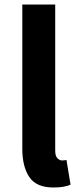

<svg xmlns="http://www.w3.org/2000/svg" viewBox="-20 -818 355 852"><path d="M217 14Q141 14 110 -32.5Q79 -79 79 -157V-798H225V-150Q225 -125 235 -115.5Q245 -106 255 -106Q260 -106 264 -106.5Q268 -107 275 -108L293 1Q268 14 217 14Z"/></svg>

Font: Source Han Sans CN Bold
Style: Bold
Weight: 700
Designer: Ryoko NISHIZUKA 西塚涼子 (kana & ideographs); Paul D. Hunt (Latin, Greek & Cyrillic); Wenlong ZHANG 张文龙 (bopomofo); Sandoll 
Foundry: Adobe Systems Incorporated
Version: Version 1.00;May 30, 2023;FontCreator 11.5.0.2422 32-bit